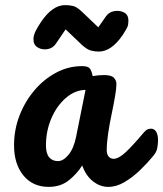

<svg xmlns="http://www.w3.org/2000/svg" viewBox="-20 -727 639 752"><path d="M171 5Q108 5 71.5 -40Q35 -85 35 -158Q35 -219 56.5 -274.5Q78 -330 115 -373.5Q152 -417 200 -442.5Q248 -468 301 -468Q325 -468 332 -458.5Q339 -449 343 -429Q355 -431 366 -432Q377 -433 387 -433Q416 -433 426 -422.5Q436 -412 436 -398Q436 -381 430.5 -349Q425 -317 417 -279Q409 -241 403.5 -204Q398 -167 398 -138Q398 -123 405.5 -114Q413 -105 425 -105Q445 -105 473.5 -132Q502 -159 544 -209Q552 -218 558.5 -220.5Q565 -223 571 -223Q585 -223 592 -210.5Q599 -198 599 -178Q599 -164 596 -147.5Q593 -131 580 -116Q558 -89 529 -61Q500 -33 468 -14Q436 5 404 5Q372 5 344 -17Q316 -39 302 -79Q283 -48 250.5 -21.5Q218 5 171 5ZM207 -96Q228 -96 248.5 -121Q269 -146 278 -191L315 -375Q273 -374 237.5 -343Q202 -312 181 -263Q160 -214 160 -157Q160 -126 172.5 -111Q185 -96 207 -96ZM367 -525Q351 -525 336 -529Q321 -533 301 -551L237 -612L199 -556Q187 -538 166 -534.5Q145 -531 128 -541Q111 -551 111 -573Q111 -588 119 -604.5Q127 -621 142 -643Q186 -707 235 -707Q252 -707 266.5 -703.5Q281 -700 301 -681L365 -620L395 -663Q407 -680 428 -683.5Q449 -687 466 -678Q483 -669 483 -646Q483 -631 479 -621.5Q475 -612 460 -589Q416 -525 367 -525Z"/></svg>

Font: Pacifico
Style: Regular
Weight: 400
Designer: Vernon Adams
Foundry: Vernon Adams
Version: Version 3.010; ttfautohint (v1.8.4.7-5d5b)